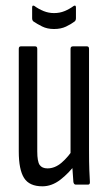

<svg xmlns="http://www.w3.org/2000/svg" viewBox="-20 -649 379 675"><path d="M129 6Q83 6 64.5 -23.5Q46 -53 46 -116V-477Q46 -486 53 -486H104Q111 -486 111 -477V-117Q111 -81 119.5 -69Q128 -57 147 -57Q173 -57 196.5 -77Q220 -97 242 -131L248 -75Q222 -40 192 -17Q162 6 129 6ZM246 0Q240 0 238 -9Q236 -30 234.5 -58.5Q233 -87 233 -101L228 -107V-477Q228 -486 236 -486H286Q293 -486 293 -477V-120Q293 -78 294 -51.5Q295 -25 296 -11Q297 0 290 0ZM170 -547Q146 -547 128 -556Q110 -565 97 -574Q93 -578 93 -585V-623Q93 -628 95.5 -629Q98 -630 101 -628Q116 -617 133.5 -610Q151 -603 170 -603Q190 -603 207 -610Q224 -617 239 -628Q242 -630 244.5 -629Q247 -628 247 -623V-585Q247 -578 243 -574Q230 -564 212 -555.5Q194 -547 170 -547Z"/></svg>

Font: Sofia Sans Extra Condensed
Style: Regular
Weight: 400
Designer: Botio Nikoltchev, Ani Petrova
Foundry: lettersoup
Version: Version 4.101